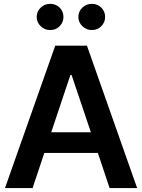

<svg xmlns="http://www.w3.org/2000/svg" viewBox="-20 -961 726 981"><path d="M146.5 0H5.4L262.2 -727.5H424.3L680.7 0H540L480 -179.7H206.5ZM339.8 -578.1 241.7 -285.2H444.3L345.7 -578.1ZM236.3 -807.6Q208.5 -807.1 188 -827.1Q167.5 -847.2 167.5 -874Q167.5 -902.8 188 -922.1Q208.5 -941.4 236.3 -941.4Q265.1 -941.4 284.7 -922.1Q304.2 -902.8 304.2 -874Q304.2 -847.2 284.7 -827.1Q265.1 -807.1 236.3 -807.6ZM449.2 -807.6Q421.4 -807.1 400.9 -827.1Q380.4 -847.2 380.4 -874Q380.4 -902.8 400.9 -922.1Q421.4 -941.4 449.2 -941.4Q478 -941.4 497.6 -922.1Q517.1 -902.8 517.1 -874Q517.1 -847.2 497.6 -827.1Q478 -807.1 449.2 -807.6Z"/></svg>

Font: Inter Tight SemiBold
Style: Regular
Weight: 600
Designer: Rasmus Andersson
Foundry: rsms
Version: Version 3.004; ttfautohint (v1.8.4.7-5d5b)